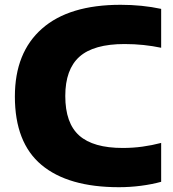

<svg xmlns="http://www.w3.org/2000/svg" viewBox="-20 -770 722 800"><path d="M475.5 10Q264 10 153 -82.8Q42 -175.5 42 -368Q42 -551 154.8 -650.5Q267.5 -750 482.5 -750Q572.5 -750 651.5 -733V-571Q616 -578.5 578 -582.5Q540 -586.5 499 -586.5Q370.5 -586.5 311.2 -533.8Q252 -481 252 -370Q252 -257 310.2 -205.2Q368.5 -153.5 491.5 -153.5Q533.5 -153.5 573.5 -159Q613.5 -164.5 651.5 -174.5V-12.5Q613.5 -2 567.8 4Q522 10 475.5 10Z"/></svg>

Font: Encode Sans SemiExpanded SemiExpanded ExtraBold
Style: Regular
Weight: 800
Width: 6
Designer: Multiple Designers
Foundry: Impallari Type
Version: Version 3.000; ttfautohint (v1.8.3) -l 8 -r 50 -G 200 -x 14 